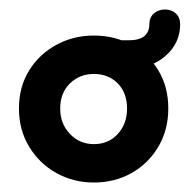

<svg xmlns="http://www.w3.org/2000/svg" viewBox="-20 -375 400 405"><path d="M178 10Q135 10 99 -10Q63 -30 41.5 -65.5Q20 -101 20 -146Q20 -192 41.5 -226.5Q63 -261 99 -280.5Q135 -300 178 -300Q222 -300 257.5 -280.5Q293 -261 314 -226.5Q335 -192 335 -146Q335 -101 314 -65.5Q293 -30 257.5 -10Q222 10 178 10ZM178 -71Q209 -71 228.5 -92.5Q248 -114 248 -146Q248 -179 228.5 -199Q209 -219 178 -219Q148 -219 127.5 -199Q107 -179 107 -146Q107 -114 127.5 -92.5Q148 -71 178 -71ZM220 -230V-290H251Q295 -290 295 -324Q295 -338 304.5 -346.5Q314 -355 328 -355Q342 -355 351 -346.5Q360 -338 360 -324Q360 -284 329 -257Q298 -230 251 -230Z"/></svg>

Font: Dongle
Style: Bold
Weight: 700
Designer: Yanghee Ryu
Foundry: Yanghee Ryu
Version: Version 2.000